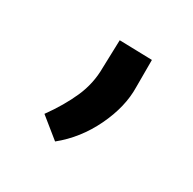

<svg xmlns="http://www.w3.org/2000/svg" viewBox="-72 -804 395 392"><g transform="rotate(30 125.5 -607.5)"><path d="M107 -664 109 -730 186 -728V-664Q187 -618 163 -568Q139 -518 98 -485L51 -523Q77 -559 92 -593Q107 -627 107 -664Z"/></g></svg>

Font: Hjärnsläpp Display
Style: Regular
Weight: 400
Designer: Baptiste Guesnon
Foundry: Bloom Type
Version: Version 1.000